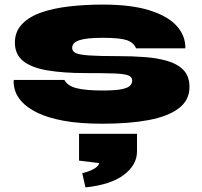

<svg xmlns="http://www.w3.org/2000/svg" viewBox="-20 -525 882 838"><path d="M40 -176H261Q275 -150 314.5 -140Q354 -130 428 -130Q485 -130 512.5 -136Q540 -142 548.5 -152Q557 -162 557 -173Q557 -190 538.5 -196.5Q520 -203 476 -204.5Q432 -206 355 -206Q258 -206 188.5 -217.5Q119 -229 82 -258Q45 -287 45 -339Q45 -387 76 -419.5Q107 -452 160 -470.5Q213 -489 282.5 -497Q352 -505 428 -505Q554 -505 634 -479.5Q714 -454 752 -411Q790 -368 789 -314H574Q563 -340 532.5 -350Q502 -360 428 -360Q358 -360 326.5 -349.5Q295 -339 295 -316Q295 -301 310.5 -293.5Q326 -286 369.5 -283Q413 -280 497 -280Q555 -280 610.5 -276Q666 -272 710.5 -259Q755 -246 781 -219Q807 -192 807 -145Q807 -88 760.5 -52.5Q714 -17 629 -1Q544 15 428 15Q327 15 257.5 2Q188 -11 144 -32.5Q100 -54 76.5 -79.5Q53 -105 45.5 -130.5Q38 -156 40 -176ZM578 136Q578 194 521.5 237.5Q465 281 353 293L339 231Q368 224 389 212.5Q410 201 413 187L325 176V59H578Z"/></svg>

Font: Syne ExtraBold
Style: Regular
Weight: 800
Designer: Lucas Descroix
Foundry: Bonjour Monde
Version: Version 2.200; ttfautohint (v1.8.4)